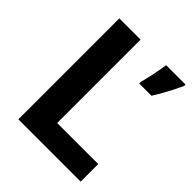

<svg xmlns="http://www.w3.org/2000/svg" viewBox="-198 -837 960 960"><g transform="rotate(45 282.0 -357.0)"><path d="M90.1 0V-714H240.1V-124.3H530.5V0ZM558 -704Q548.1 -682.1 535.6 -657.5Q523.1 -633 508.6 -607Q494.1 -580.9 477.2 -554H390.8V-567Q394.8 -582 399.3 -600.5Q403.8 -619 407.8 -639Q411.9 -659 415.4 -678.5Q418.9 -698 420.9 -714H558Z"/></g></svg>

Font: Noto Sans Hebrew
Style: Regular
Weight: 400
Designer: Monotype Design Team
Foundry: Monotype Imaging Inc.
Version: Version 2.003;January 10, 2023;FontCreator 14.0.0.2877 64-bi